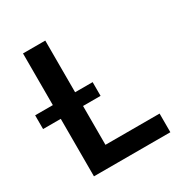

<svg xmlns="http://www.w3.org/2000/svg" viewBox="-202 -855 937 984"><g transform="rotate(-30 266.5 -363.5)"><path d="M71.7 0V-727.3H203.5V-110.4H523.8V0ZM-33 -340.2V-421.5H307.2V-340.2Z"/></g></svg>

Font: Inter Zeller Semi Bold
Style: Regular
Weight: 600
Designer: Rasmus Andersson; Joe Bland
Foundry: zeller
Version: Version 3.015;git-dec3a8cb1